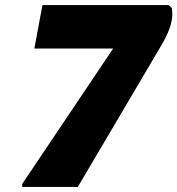

<svg xmlns="http://www.w3.org/2000/svg" viewBox="-20 -740 702 760"><path d="M68 0V-12L428 -548H116L148 -720H648L660 -708Q661 -702 661.5 -696Q662 -690 662 -683Q662 -632 616 -556L288 0Z"/></svg>

Font: Kufam Black
Style: Italic
Weight: 900
Italic angle: -11°
Designer: Artur Schmal
Foundry: Original Type
Version: Version 1.301; ttfautohint (v1.8.3)